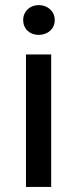

<svg xmlns="http://www.w3.org/2000/svg" viewBox="-20 -734 304 754"><path d="M132 -597C168 -597 195 -621 195 -655C195 -689 168 -714 132 -714C97 -714 71 -689 71 -655C71 -621 96 -597 132 -597ZM82 0H181V-520H82Z"/></svg>

Font: Fixel Display Medium
Style: Regular
Weight: 500
Designer: AlfaBravo + MacPaw
Foundry: Kyrylo Tkachov, Marchela Mozhyna, Serhii Makarenko, Maria Weinstein, Zakhar Kryvoshyya
Version: Version 1.211